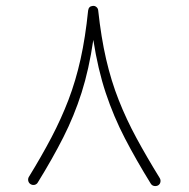

<svg xmlns="http://www.w3.org/2000/svg" viewBox="-20 -608 640 651"><path d="M516.1 20.5Q509.8 23.9 502.4 22.5Q495.1 21 491.2 14.6Q441.4 -65.9 403.3 -139.4Q365.2 -212.9 338.6 -292.7Q312 -372.6 296.4 -472.7Q281.7 -372.6 256.6 -293.7Q231.4 -214.8 194.8 -142.6Q158.2 -70.3 108.4 10.3Q105 16.6 97.9 18.6Q90.8 20.5 84 16.6Q77.6 12.7 75.9 5.6Q74.2 -1.5 77.6 -7.8Q121.1 -78.6 154.3 -141.8Q187.5 -205.1 212.2 -269.5Q236.8 -334 253.2 -407.5Q269.5 -481 278.8 -572.3Q280.8 -586.9 294.4 -587.9Q301.3 -588.9 306.9 -584.2Q312.5 -579.6 313 -572.3Q322.8 -481.4 339.8 -407.5Q356.9 -333.5 382.6 -268.6Q408.2 -203.6 442.9 -139.6Q477.5 -75.7 521.5 -4.4Q525.4 2 523.9 9.3Q522.5 16.6 516.1 20.5Z"/></svg>

Font: Mikhak-FD ExtraLight
Style: Regular
Weight: 200
Designer: Amin Abedi
Version: Version 3.2